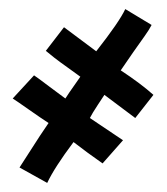

<svg xmlns="http://www.w3.org/2000/svg" viewBox="-20 -403 369 423"><path d="M318 -194 278 -143 210 -194Q208 -191 195.5 -172Q183 -153 178 -143L251 -94L206 -43Q173 -66 142 -90Q100 -34 84 0L23 -34Q24 -35 46.5 -70.5Q69 -106 87 -132Q70 -143 43 -162Q16 -181 8 -186L55 -237Q64 -231 87 -213.5Q110 -196 124 -186Q126 -190 157 -234Q145 -243 128 -255Q111 -267 99.5 -276Q88 -285 81 -291L121 -343Q124 -341 192 -290Q243 -355 256 -383L314 -348Q309 -338 299 -324Q289 -310 273.5 -288Q258 -266 246 -248Q290 -219 318 -194Z"/></svg>

Font: Indiction Unicode
Style: Normal
Weight: 500
Version: Version 1.1